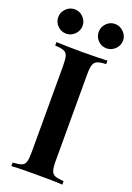

<svg xmlns="http://www.w3.org/2000/svg" viewBox="-171 -969 709 1030"><g transform="rotate(20 184.0 -453.5)"><path d="M327 -708V-688Q295 -687 278.5 -680.5Q262 -674 256 -656.5Q250 -639 250 -602V-106Q250 -70 256 -52Q262 -34 278.5 -28Q295 -22 327 -20V0Q302 -2 263 -2.5Q224 -3 184 -3Q139 -3 100 -2.5Q61 -2 36 0V-20Q69 -22 85.5 -28Q102 -34 107.5 -52Q113 -70 113 -106V-602Q113 -639 107.5 -656.5Q102 -674 85.5 -680.5Q69 -687 36 -688V-708Q61 -707 100 -706Q139 -705 184 -705Q224 -705 263 -706Q302 -707 327 -708ZM299 -907Q327 -907 348 -886Q369 -865 369 -838Q369 -809 348 -788.5Q327 -768 299 -768Q270 -768 250 -788.5Q230 -809 230 -838Q230 -865 250 -886Q270 -907 299 -907ZM69 -907Q97 -907 117.5 -886Q138 -865 138 -838Q138 -809 117 -788.5Q96 -768 69 -768Q40 -768 19.5 -788.5Q-1 -809 -1 -838Q-1 -865 19.5 -886Q40 -907 69 -907Z"/></g></svg>

Font: Playfair Display SemiBold
Style: Regular
Weight: 600
Designer: Claus Eggers Sørensen
Foundry: Claus Eggers Sørensen
Version: Version 1.203